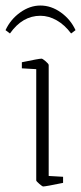

<svg xmlns="http://www.w3.org/2000/svg" viewBox="-47 -664 293 694"><path d="M84 -12V-414L32 -417V-439Q94 -452 103 -452Q107 -452 118 -442.5Q129 -433 129 -429V-28L181 -25V-3Q118 10 109 10Q106 10 95 0.5Q84 -9 84 -12ZM-27 -555Q-9 -594 26 -619Q61 -644 99 -644Q138 -644 173 -619Q208 -594 226 -555L210 -543Q187 -574 158 -590.5Q129 -607 99 -607Q34 -607 -11 -543Z"/></svg>

Font: Grenze ExtraLight
Style: Regular
Weight: 275
Designer: Renata Polastri
Foundry: Omnibus-Type
Version: Version 1.002; ttfautohint (v1.8)